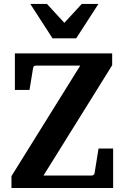

<svg xmlns="http://www.w3.org/2000/svg" viewBox="-20 -937 621 957"><path d="M543.9 0H37.1V-59.1L379.9 -609.9H159.2Q146.5 -609.9 145 -598.1L127 -488.8H54.2V-670.9H539.1V-611.8L196.8 -62H436Q448.2 -62 451.2 -73.2L471.2 -196.8H543.9ZM470.7 -917.5 359.9 -746.1H241.7L130.9 -917.5H213.9L300.8 -823.2L387.7 -917.5Z"/></svg>

Font: Charis
Style: Bold
Weight: 700
Designer: Walt Agee, Miriam Martin, Annie Olsen, Victor Gaultney, Lorna Priest, Alan Ward, Bob Hallissy, Martin Hosken, Sharon Cor
Foundry: SIL Global
Version: Version 7.000